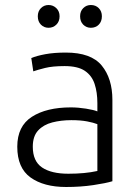

<svg xmlns="http://www.w3.org/2000/svg" viewBox="-20 -738 549 767"><path d="M244 9Q155 9 102 -29Q49 -67 49 -152Q49 -234 107.5 -271.5Q166 -309 263 -309Q292 -309 323.5 -304Q355 -299 369 -293V-326Q369 -369 358 -402.5Q347 -436 319 -455Q291 -474 238 -474Q190 -474 160 -466.5Q130 -459 113 -453L105 -506Q126 -515 161 -521.5Q196 -528 243 -528Q344 -528 386.5 -476Q429 -424 429 -339V-14Q403 -6 352.5 1.5Q302 9 244 9ZM253 -44Q320 -44 369 -55V-242Q354 -248 328 -253Q302 -258 265 -258Q224 -258 189 -249Q154 -240 132.5 -217Q111 -194 111 -152Q111 -94 148 -69Q185 -44 253 -44ZM343 -627Q325 -627 312.5 -639.5Q300 -652 300 -673Q300 -693 312.5 -705.5Q325 -718 343 -718Q362 -718 374.5 -705.5Q387 -693 387 -673Q387 -652 374.5 -639.5Q362 -627 343 -627ZM174 -627Q156 -627 143.5 -639.5Q131 -652 131 -673Q131 -693 143.5 -705.5Q156 -718 174 -718Q192 -718 205 -705.5Q218 -693 218 -673Q218 -652 205 -639.5Q192 -627 174 -627Z"/></svg>

Font: Ubuntu Sans Light
Style: Regular
Weight: 300
Designer: Dalton Maag Ltd
Foundry: Dalton Maag Ltd
Version: Version 1.006; ttfautohint (v1.8.4.7-5d5b)